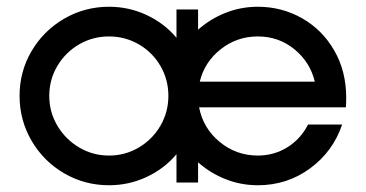

<svg xmlns="http://www.w3.org/2000/svg" viewBox="-20 -541 1086 569"><path d="M567 -60V0H503V-84Q467 -41 414.5 -16.5Q362 8 303 8Q231 8 170 -27.5Q109 -63 73.5 -124Q38 -185 38 -257Q38 -329 73.5 -389.5Q109 -450 170 -485.5Q231 -521 303 -521Q362 -521 414.5 -496.5Q467 -472 503 -429V-513H567V-453Q603 -485 648.5 -503Q694 -521 744 -521Q815 -521 875 -487Q935 -453 970.5 -391.5Q1006 -330 1006 -251Q1006 -233 1005 -223H570Q582 -161 631 -120.5Q680 -80 744 -80Q792 -80 831.5 -104.5Q871 -129 893 -172H994Q967 -92 899 -42Q831 8 744 8Q694 8 648.5 -10Q603 -28 567 -60ZM479 -257Q479 -305 455.5 -345.5Q432 -386 391.5 -409.5Q351 -433 303 -433Q255 -433 214.5 -409.5Q174 -386 150 -345.5Q126 -305 126 -257Q126 -209 150 -168.5Q174 -128 214.5 -104Q255 -80 303 -80Q351 -80 391.5 -104Q432 -128 455.5 -168.5Q479 -209 479 -257ZM913 -299Q899 -357 852.5 -395Q806 -433 744 -433Q682 -433 634 -395Q586 -357 572 -299Z"/></svg>

Font: Lineal
Style: Regular
Weight: 400
Designer: Created by Frank Adebiaye with contributions from Anton Moglia & Ariel Martín Pérez
Created by Frank ADEBIAYE with FontF
Foundry: Velvetyne Type Foundry
Version: Version 2.000